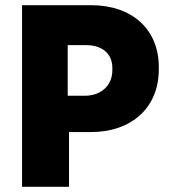

<svg xmlns="http://www.w3.org/2000/svg" viewBox="-20 -720 661 740"><path d="M65 0H246V-211H330C487 -211 592 -305 592 -452V-462C592 -607 489 -700 331 -700H65ZM241 -351V-546H312C373 -546 413 -514 413 -458V-449C413 -391 370 -351 307 -351Z"/></svg>

Font: Fixel Text ExtraBold
Style: Regular
Weight: 800
Width: 4
Designer: AlfaBravo + MacPaw
Foundry: Kyrylo Tkachov, Marchela Mozhyna, Serhii Makarenko, Maria Weinstein, Zakhar Kryvoshyya
Version: Version 1.211